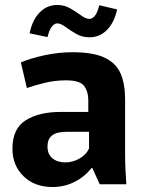

<svg xmlns="http://www.w3.org/2000/svg" viewBox="-20 -741 582 772"><path d="M191 11Q119 11 74.5 -32.5Q30 -76 30 -143Q30 -224 83.5 -257.5Q137 -291 224 -291H335V-339Q335 -373 318 -395.5Q301 -418 245 -418Q202 -418 160.5 -408Q119 -398 88 -387L64 -490Q101 -506 157.5 -518.5Q214 -531 271 -531Q356 -531 402 -508.5Q448 -486 465.5 -444Q483 -402 483 -343V-123Q483 -92 484.5 -58Q486 -24 488 0H381L351 -66H349Q319 -29 278.5 -9Q238 11 191 11ZM243 -88Q272 -88 299.5 -103.5Q327 -119 338 -144V-211H248Q231 -211 213.5 -207.5Q196 -204 183.5 -191Q171 -178 171 -151Q171 -121 191 -104.5Q211 -88 243 -88ZM379 -720 451 -703Q439 -649 409.5 -620Q380 -591 340 -591Q310 -591 286 -605Q262 -619 243 -633Q224 -647 210 -647Q199 -647 188.5 -634Q178 -621 171 -592L99 -607Q110 -661 139.5 -691Q169 -721 210 -721Q239 -721 263 -707Q287 -693 306 -679Q325 -665 340 -665Q351 -665 361.5 -677.5Q372 -690 379 -720Z"/></svg>

Font: Murecho SemiBold
Style: Regular
Weight: 600
Designer: Neil Summerour
Foundry: Positype
Version: Version 1.010; ttfautohint (v1.8.3)